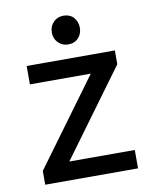

<svg xmlns="http://www.w3.org/2000/svg" viewBox="-80 -762 664 823"><g transform="rotate(-10 252.0 -350.0)"><path d="M50 -60 325 -435H60V-515H444V-455L169 -80H454V0H50ZM191 -637Q191 -664 208.5 -682Q226 -700 252 -700Q280 -700 296.5 -682Q313 -664 313 -637Q313 -611 296.5 -593Q280 -575 252 -575Q226 -575 208.5 -593Q191 -611 191 -637Z"/></g></svg>

Font: Radio Canada
Style: Regular
Weight: 400
Designer: Charles Daoud, Etienne Aubert Bonn, Alexandre Saumier Demers, Jacques Le Bailly
Foundry: Radio-Canada
Version: Version 2.104;gftools[0.9.28.dev5+ged2979d]